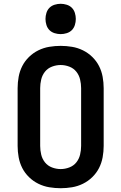

<svg xmlns="http://www.w3.org/2000/svg" viewBox="-20 -985 640 1013"><path d="M300 8Q270 8 240 3Q210 -2 182.5 -15.5Q155 -29 133 -50.5Q111 -72 97.5 -98.5Q84 -125 78.5 -155Q73 -185 73 -215V-520Q73 -550 78.5 -580Q84 -610 97.5 -636.5Q111 -663 133 -684.5Q155 -706 182.5 -719.5Q210 -733 240 -738Q270 -743 300 -743Q330 -743 360 -738Q390 -733 417.5 -719.5Q445 -706 467 -684.5Q489 -663 502.5 -636.5Q516 -610 521.5 -580Q527 -550 527 -520V-215Q527 -185 521.5 -155Q516 -125 502.5 -98.5Q489 -72 467 -50.5Q445 -29 417.5 -15.5Q390 -2 360 3Q330 8 300 8ZM300 -93Q323 -93 345.5 -101.5Q368 -110 382.5 -128Q397 -146 402.5 -169Q408 -192 408 -215V-520Q408 -543 402.5 -566Q397 -589 382.5 -607Q368 -625 345.5 -633.5Q323 -642 300 -642Q277 -642 254.5 -633.5Q232 -625 217.5 -607Q203 -589 197.5 -566Q192 -543 192 -520V-215Q192 -192 197.5 -169Q203 -146 217.5 -128Q232 -110 254.5 -101.5Q277 -93 300 -93ZM300 -805Q284 -805 268 -810Q252 -815 241 -826Q230 -837 225 -853Q220 -869 220 -885Q220 -901 225 -917Q230 -933 241 -944Q252 -955 268 -960Q284 -965 300 -965Q316 -965 332 -960Q348 -955 359 -944Q370 -933 375 -917Q380 -901 380 -885Q380 -869 375 -853Q370 -837 359 -826Q348 -815 332 -810Q316 -805 300 -805Z"/></svg>

Font: Iosevka Book
Style: Bold
Weight: 700
Designer: Belleve Invis
Foundry: Belleve Invis
Version: Version 28.0.7; ttfautohint (v1.8.3)